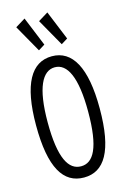

<svg xmlns="http://www.w3.org/2000/svg" viewBox="-129 -906 634 976"><g transform="rotate(-15 187.5 -418.5)"><path d="M133 -673 167 -694 104 -848 52 -816ZM253 -673 287 -694 224 -848 172 -816ZM188 11C295 11 355 -84 355 -308C355 -525 295 -627 188 -627C80 -627 20 -525 20 -308C20 -84 80 11 188 11ZM188 -48C123 -48 81 -117 81 -308C81 -490 123 -569 188 -569C253 -569 294 -490 294 -308C294 -117 253 -48 188 -48Z"/></g></svg>

Font: Inconsolata Condensed
Style: Regular
Weight: 400
Width: 3
Monospace: yes
Designer: Raph Levien, Cyreal, Brenton Simpson
Foundry: Raph Levien, Cyreal, Google
Version: Version 3.100